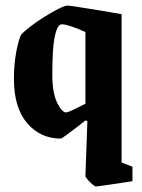

<svg xmlns="http://www.w3.org/2000/svg" viewBox="-20 -487 511 690"><path d="M224 -467Q228 -467 247 -464Q266 -461 292 -457Q318 -453 344.5 -448.5Q371 -444 391 -440.5Q411 -437 417 -436V97L456 112V164Q456 164 438 167Q420 170 395 173.5Q370 177 349.5 180Q329 183 324 183Q321 183 312 175.5Q303 168 295 158.5Q287 149 287 146L294 -52L287 -54Q273 -43 253 -27.5Q233 -12 217 -0.5Q201 11 198 11Q125 11 77.5 -44.5Q30 -100 30 -204Q30 -253 37.5 -295.5Q45 -338 55 -361Q64 -372 87 -390Q110 -408 138 -425.5Q166 -443 189.5 -455Q213 -467 224 -467ZM198 -399Q184 -393 176 -352Q168 -311 168 -218Q168 -154 185 -118.5Q202 -83 218 -83Q221 -83 232 -87.5Q243 -92 255.5 -98.5Q268 -105 277.5 -109.5Q287 -114 287 -114V-372Q274 -378 256 -385Q238 -392 221.5 -396.5Q205 -401 198 -399Z"/></svg>

Font: Grenze Gotisch
Style: Bold
Weight: 700
Designer: Renata Polastri
Foundry: Omnibus-Type
Version: Version 1.001